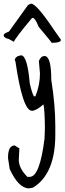

<svg xmlns="http://www.w3.org/2000/svg" viewBox="-64 -603 354 1052"><path d="M51 -300Q86 -300 99 -146Q116 -75 124 -75H130Q155 -138 155 -200L149 -269Q160 -296 180 -296Q217 -296 217 -165Q239 -29 239 88V135Q239 350 117 425L95 429Q38 429 -11 323L-20 263V260Q-20 194 17 194L42 210L39 273Q39 319 86 366H99Q154 366 180 156L182 98Q181 -3 174 -31Q134 4 111 4Q60 4 20 -269L17 -271Q17 -294 51 -300ZM90 -576 106 -583Q136 -583 232 -439L270 -385Q270 -373 246 -370L220 -368Q220 -370 148 -456Q128 -505 115 -505Q111 -505 108 -500Q20 -395 12 -374L-15 -389Q-44 -395 -44 -411Q-44 -419 -15 -430Z"/></svg>

Font: Just Me Again Down Here
Style: Regular
Weight: 400
Designer: Kimberly Geswein
Foundry: Kimberly Geswein
Version: Version 1.002 2007